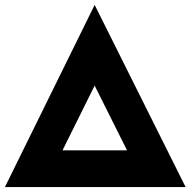

<svg xmlns="http://www.w3.org/2000/svg" viewBox="-31 -763 777 783"><path d="M-11 0 355 -743 726 0ZM487 -150 355 -414 224 -150Z"/></svg>

Font: Mach ExtraBold
Style: Regular
Weight: 800
Version: Version 1.002